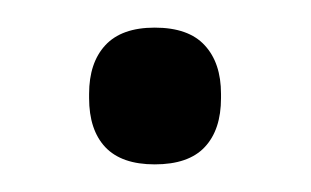

<svg xmlns="http://www.w3.org/2000/svg" viewBox="-20 -335 225 139"><path d="M92 -216Q68 -216 56.2 -228.5Q44.5 -241 44.5 -264V-267Q44.5 -289.5 56.2 -302.2Q68 -315 92 -315Q116.5 -315 128.2 -302.2Q140 -289.5 140 -267V-264Q140 -241 128.2 -228.5Q116.5 -216 92 -216Z"/></svg>

Font: Anek Tamil
Style: Regular
Weight: 400
Designer: Aadarsh Rajan (Tamil), Yesha Goshar (Latin)
Foundry: Ek Type
Version: Version 1.003